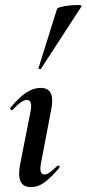

<svg xmlns="http://www.w3.org/2000/svg" viewBox="-20 -753 353 782"><path d="M106 9Q73 9 63 -16Q53 -41 63 -89L104 -297Q114 -346 89 -346Q79 -346 64.5 -336Q50 -326 32 -306Q28 -302 24 -306.5Q20 -311 23 -315Q59 -358 88 -376.5Q117 -395 145 -395Q177 -395 187 -372.5Q197 -350 189 -309L147 -89Q142 -61 147 -51.5Q152 -42 160 -42Q171 -42 184 -52Q197 -62 213 -77Q217 -81 221 -77Q225 -73 221 -69Q190 -32 163 -11.5Q136 9 106 9ZM147 -473Q146 -470 140.5 -472Q135 -474 137 -476L212 -716Q213 -721 229.5 -725Q246 -729 266 -731Q286 -733 300.5 -732.5Q315 -732 312 -727Z"/></svg>

Font: Cormorant Garamond Light
Style: Bold Italic
Weight: 700
Italic angle: -10°
Version: Version 4.001